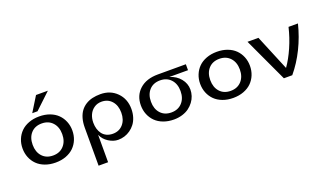

<svg xmlns="http://www.w3.org/2000/svg" viewBox="-94 -1440 3842 2282"><g transform="rotate(-20 1827.0 -299.0)"><path d="M428.2 -820.8H578.1L378.9 -632.8H312ZM60.1 -277.8Q60.1 -338.9 81.8 -392.1Q103.5 -445.3 143.1 -484.6Q182.6 -523.9 242.4 -546.4Q302.2 -568.8 375 -568.8Q447.8 -568.8 507.6 -546.4Q567.4 -523.9 606.9 -484.6Q646.5 -445.3 668.2 -392.1Q689.9 -338.9 689.9 -277.8Q689.9 -216.3 668.5 -163.1Q647 -109.9 607.2 -70.3Q567.4 -30.8 507.6 -8.3Q447.8 14.2 375 14.2Q302.2 14.2 242.4 -8.3Q182.6 -30.8 142.8 -70.3Q103 -109.9 81.5 -163.1Q60.1 -216.3 60.1 -277.8ZM375 -75.2Q460 -75.2 511 -131.1Q562 -187 562 -277.8Q562 -368.7 511 -424.3Q460 -480 375 -480Q288.6 -480 238.3 -424.6Q188 -369.1 188 -277.8Q188 -186.5 238.3 -130.9Q288.6 -75.2 375 -75.2Z M839.8 223.1V-257.8Q839.8 -322.8 854.7 -374.5Q869.6 -426.3 896.5 -462.4Q923.3 -498.5 961.9 -522.7Q1000.5 -546.9 1047.1 -557.9Q1093.8 -568.8 1148.9 -568.8Q1273.9 -568.8 1355.5 -486.8Q1437 -404.8 1437 -277.8Q1437 -222.7 1421.9 -174.8Q1406.7 -127 1380.6 -92.8Q1354.5 -58.6 1319.8 -34.2Q1285.2 -9.8 1246.1 2.2Q1207 14.2 1166 14.2Q1105.5 14.2 1045.4 -24.4Q985.4 -63 960 -124V223.1ZM1130.9 -480Q1077.6 -480 1037.1 -452.1Q996.6 -424.3 975.8 -378.9Q955.1 -333.5 955.1 -277.8Q955.1 -235.8 965.8 -199.7Q976.6 -163.6 997.6 -135.5Q1018.6 -107.4 1052.7 -91.3Q1086.9 -75.2 1130.9 -75.2Q1211.4 -75.2 1260.3 -131.3Q1309.1 -187.5 1309.1 -277.8Q1309.1 -368.2 1260.3 -424.1Q1211.4 -480 1130.9 -480Z M2226.6 -480H1990.7Q2074.2 -455.1 2124.5 -393.3Q2174.8 -331.5 2174.8 -254.9Q2174.8 -214.8 2162.1 -176Q2149.4 -137.2 2123.8 -102.8Q2098.1 -68.4 2062.5 -42.2Q2026.9 -16.1 1977.5 -1Q1928.2 14.2 1871.6 14.2Q1798.8 14.2 1739 -8.3Q1679.2 -30.8 1639.4 -70.3Q1599.6 -109.9 1578.1 -163.1Q1556.6 -216.3 1556.6 -277.8Q1556.6 -402.3 1641.4 -478.8Q1726.1 -555.2 1872.6 -555.2H2226.6ZM1871.6 -75.2Q1956.5 -75.2 2007.6 -131.1Q2058.6 -187 2058.6 -277.8Q2058.6 -368.7 2007.6 -424.3Q1956.5 -480 1871.6 -480Q1785.2 -480 1734.9 -424.6Q1684.6 -369.1 1684.6 -277.8Q1684.6 -186.5 1734.9 -130.9Q1785.2 -75.2 1871.6 -75.2Z M2306.6 -277.8Q2306.6 -338.9 2328.4 -392.1Q2350.1 -445.3 2389.6 -484.6Q2429.2 -523.9 2489 -546.4Q2548.8 -568.8 2621.6 -568.8Q2694.3 -568.8 2754.2 -546.4Q2814 -523.9 2853.5 -484.6Q2893.1 -445.3 2914.8 -392.1Q2936.5 -338.9 2936.5 -277.8Q2936.5 -216.3 2915 -163.1Q2893.6 -109.9 2853.8 -70.3Q2814 -30.8 2754.2 -8.3Q2694.3 14.2 2621.6 14.2Q2548.8 14.2 2489 -8.3Q2429.2 -30.8 2389.4 -70.3Q2349.6 -109.9 2328.1 -163.1Q2306.6 -216.3 2306.6 -277.8ZM2621.6 -75.2Q2706.5 -75.2 2757.6 -131.1Q2808.6 -187 2808.6 -277.8Q2808.6 -368.7 2757.6 -424.3Q2706.5 -480 2621.6 -480Q2535.2 -480 2484.9 -424.6Q2434.6 -369.1 2434.6 -277.8Q2434.6 -186.5 2484.9 -130.9Q2535.2 -75.2 2621.6 -75.2Z M3525.4 -555.2H3644.5Q3605.5 -397.5 3535.6 -255.6Q3465.8 -113.8 3370.6 0H3264.6L3006.3 -555.2H3144.5L3330.6 -106.9Q3391.6 -192.4 3443.4 -310.3Q3495.1 -428.2 3525.4 -555.2Z"/></g></svg>

Font: Sporting Grotesque
Style: Regular
Weight: 400
Designer: Lucas LE BIHAN
Foundry: Lucas LE BIHAN
Version: Version 2.001;PS 2.1;hotconv 1.0.88;makeotf.lib2.5.647800